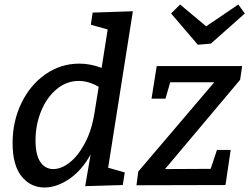

<svg xmlns="http://www.w3.org/2000/svg" viewBox="-20 -824 1109 854"><path d="M571 -774 461 -78 535 -57 526 -1 359 4 383 -137Q344 -66 288 -28Q232 10 178 10Q116 10 76 -39.5Q36 -89 36 -188Q36 -284 75 -365Q114 -446 182 -493.5Q250 -541 333 -541Q382 -541 432 -522L459 -693L384 -714L392 -768ZM400 -320 419 -438Q374 -464 330 -464Q276 -464 232 -427.5Q188 -391 163 -330Q138 -269 138 -199Q138 -135 159.5 -103.5Q181 -72 217 -72Q252 -72 289 -100.5Q326 -129 356.5 -185Q387 -241 400 -320ZM1057 -530 1048 -469 714 -72 917 -73 945 -157H1006L983 -1L587 0L595 -61L933 -458H737L716 -385H654L677 -530ZM897 -707 1040 -804 1069 -764 918 -630 860 -625 741 -764 781 -804Z"/></svg>

Font: Bitter Pro Medium
Style: Italic
Weight: 500
Italic angle: -9°
Designer: Sol Matas, and Bitter project Authors
Foundry: Sol Matas
Version: Version 1.010